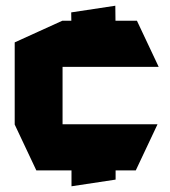

<svg xmlns="http://www.w3.org/2000/svg" viewBox="-20 -591 591 666"><path d="M228 -481 227 -548 379 -571H380L381 -481ZM228 55V-27H381V32L229 55ZM106 0 31 -159V-160H526V-159L451 0ZM31 -160V-444L196 -519H197V-160ZM197 -359V-519H455L530 -360V-359Z"/></svg>

Font: Foldit
Style: Bold
Weight: 700
Version: Version 1.003